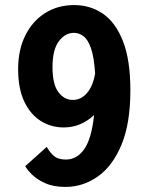

<svg xmlns="http://www.w3.org/2000/svg" viewBox="-20 -726 590 757"><path d="M238 11Q191 11 158.2 -3.8Q125.5 -18.5 106.2 -37.8Q87 -57 79.5 -71L164.5 -147Q171 -133 188.2 -115Q205.5 -97 240 -97Q283.5 -97 312.2 -138Q341 -179 351 -272.5Q298.5 -223.5 231.5 -223.5Q182 -223.5 141.2 -248.8Q100.5 -274 76 -325Q51.5 -376 51.5 -453.5Q51.5 -529.5 79.8 -586.2Q108 -643 157.8 -674.5Q207.5 -706 272.5 -706Q336 -706 386 -671.8Q436 -637.5 465 -563.2Q494 -489 494 -370Q494 -239 458.8 -154.8Q423.5 -70.5 365.2 -29.8Q307 11 238 11ZM187 -462Q187 -393.5 210.2 -362.8Q233.5 -332 267 -332Q300 -332 323.5 -359.8Q347 -387.5 355 -436.5Q351 -500 339 -534.8Q327 -569.5 309.5 -583Q292 -596.5 271 -596.5Q237 -596.5 212 -563.2Q187 -530 187 -462Z"/></svg>

Font: Trispace SemiCondensed SemiBold
Style: Regular
Weight: 600
Width: 4
Designer: Tyler Finck
Foundry: Etcetera Type Company
Version: Version 1.210; ttfautohint (v1.8.3)